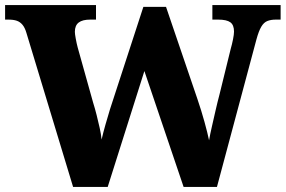

<svg xmlns="http://www.w3.org/2000/svg" viewBox="-23 -734 1122 754"><path d="M81 -604Q75 -625 65.5 -636.5Q56 -648 43 -652.5Q30 -657 10 -657H-3V-714H354V-657H331Q301 -657 286 -645.5Q271 -634 271 -609Q271 -601 274.5 -582Q278 -563 282 -548L343 -330Q350 -308 356.5 -282Q363 -256 368.5 -231.5Q374 -207 376 -186Q383 -216 391 -244Q399 -272 409 -305L540 -707H629L752 -346Q768 -299 780 -255.5Q792 -212 798 -183Q802 -206 809 -236.5Q816 -267 823.5 -300Q831 -333 839 -363L883 -542Q888 -559 892 -579Q896 -599 896 -610Q896 -636 881.5 -646.5Q867 -657 834 -657H811V-714H1079V-657H1060Q1041 -657 1027 -651.5Q1013 -646 1003 -629Q993 -612 984 -579L829 0H698L544 -455L400 0H264Z"/></svg>

Font: Noto Serif Bengali ExtraBold
Style: Regular
Weight: 800
Designer: Juan Bruce, Universal Thirst, Indian Type Foundry and the Monotype Design Team.
Foundry: Monotype Imaging Inc.
Version: Version 2.003